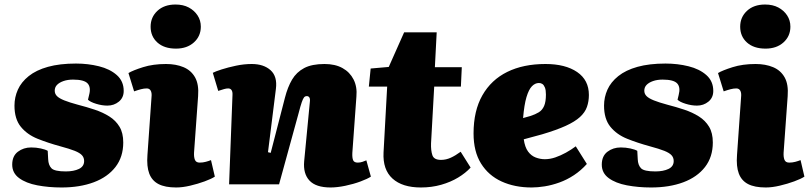

<svg xmlns="http://www.w3.org/2000/svg" viewBox="-20 -815 3577 849"><path d="M271 -57Q306 -57 329 -68Q352 -79 352 -103Q352 -118 342.5 -128.5Q333 -139 310.5 -148Q288 -157 247 -168Q192 -183 146 -201.5Q100 -220 72 -254.5Q44 -289 44 -348Q44 -385 59 -418.5Q74 -452 107 -478.5Q140 -505 192 -519.5Q244 -534 316 -534Q369 -534 417.5 -522Q466 -510 496.5 -483Q527 -456 527 -413Q527 -383 505.5 -365.5Q484 -348 455 -348Q431 -348 405 -356Q379 -364 369 -374L374 -395Q383 -429 367.5 -446Q352 -463 303 -463Q279 -463 260.5 -456.5Q242 -450 232 -439.5Q222 -429 222 -414Q222 -400 232 -390Q242 -380 264.5 -371Q287 -362 324 -352Q363 -342 399 -330Q435 -318 463.5 -300Q492 -282 508.5 -254.5Q525 -227 525 -185Q525 -121 490.5 -76.5Q456 -32 394.5 -9Q333 14 252 14Q195 14 145 4.5Q95 -5 64.5 -27.5Q34 -50 34 -87Q34 -125 59 -144Q84 -163 118 -163Q140 -163 160.5 -158.5Q181 -154 191 -148L193 -111Q194 -85 207.5 -71Q221 -57 271 -57Z M650 -386Q652 -404 646.5 -414Q641 -424 629 -424Q617 -424 603.5 -420.5Q590 -417 573 -411L548 -492Q568 -504 612.5 -518Q657 -532 714 -532Q758 -532 791.5 -518Q825 -504 842.5 -473Q860 -442 856 -390L838 -140Q837 -120 842 -108Q847 -96 863 -96Q877 -96 890 -99.5Q903 -103 913 -107L930 -34Q915 -24 885 -13Q855 -2 821 6Q787 14 759 14Q710 14 681 -1Q652 -16 640 -47.5Q628 -79 632 -130ZM646 -697Q646 -739 676 -767Q706 -795 756 -795Q790 -795 814.5 -782Q839 -769 853.5 -747Q868 -725 868 -697Q868 -655 837.5 -627.5Q807 -600 758 -600Q706 -600 676 -627Q646 -654 646 -697Z M1620 -34Q1605 -24 1574 -12.5Q1543 -1 1507 6.5Q1471 14 1442 14Q1377 14 1348.5 -16.5Q1320 -47 1325 -102L1350 -363Q1352 -378 1348 -384Q1344 -390 1337 -390Q1329 -390 1324.5 -384.5Q1320 -379 1314.5 -363.5Q1309 -348 1300 -313L1214 0H993L1008 -394Q1009 -409 1004 -416.5Q999 -424 989 -424Q981 -424 970.5 -421Q960 -418 945 -413L921 -493Q932 -499 960 -508Q988 -517 1023.5 -524.5Q1059 -532 1093 -532Q1146 -532 1176.5 -504.5Q1207 -477 1200 -422L1165 -142L1177 -139L1240 -383Q1252 -430 1271.5 -463Q1291 -496 1325 -514Q1359 -532 1415 -532Q1462 -532 1494.5 -514Q1527 -496 1543.5 -463.5Q1560 -431 1556 -388L1538 -139Q1537 -117 1541.5 -106.5Q1546 -96 1562 -96Q1573 -96 1583 -99.5Q1593 -103 1600 -106Z M1619 -512 1699 -519 1767 -672H1911L1903 -518H2022L2018 -432H1900L1886 -181Q1885 -149 1892 -128.5Q1899 -108 1930 -108Q1952 -108 1973 -117.5Q1994 -127 2017 -144L2061 -74Q2039 -50 2006 -30Q1973 -10 1931 2Q1889 14 1841 14Q1759 14 1715.5 -25.5Q1672 -65 1676 -141L1692 -432H1611Z M2392 -532Q2480 -532 2532 -496.5Q2584 -461 2584 -395Q2584 -367 2575.5 -342.5Q2567 -318 2544.5 -297.5Q2522 -277 2481.5 -258.5Q2441 -240 2377 -221L2296 -199Q2301 -164 2315 -145Q2329 -126 2349 -118.5Q2369 -111 2389 -111Q2412 -111 2435.5 -119Q2459 -127 2482.5 -140Q2506 -153 2526 -168L2575 -90Q2549 -61 2518 -40.5Q2487 -20 2453.5 -8Q2420 4 2388.5 9Q2357 14 2331 14Q2256 14 2198 -12.5Q2140 -39 2107 -92Q2074 -145 2074 -225Q2074 -325 2113 -393.5Q2152 -462 2223 -497Q2294 -532 2392 -532ZM2394 -397Q2394 -417 2389.5 -428Q2385 -439 2378.5 -443.5Q2372 -448 2363 -448Q2346 -448 2332 -433.5Q2318 -419 2308 -385.5Q2298 -352 2293 -293L2325 -302Q2347 -309 2362.5 -318.5Q2378 -328 2386 -346.5Q2394 -365 2394 -397Z M2878 -57Q2913 -57 2936 -68Q2959 -79 2959 -103Q2959 -118 2949.5 -128.5Q2940 -139 2917.5 -148Q2895 -157 2854 -168Q2799 -183 2753 -201.5Q2707 -220 2679 -254.5Q2651 -289 2651 -348Q2651 -385 2666 -418.5Q2681 -452 2714 -478.5Q2747 -505 2799 -519.5Q2851 -534 2923 -534Q2976 -534 3024.5 -522Q3073 -510 3103.5 -483Q3134 -456 3134 -413Q3134 -383 3112.5 -365.5Q3091 -348 3062 -348Q3038 -348 3012 -356Q2986 -364 2976 -374L2981 -395Q2990 -429 2974.5 -446Q2959 -463 2910 -463Q2886 -463 2867.5 -456.5Q2849 -450 2839 -439.5Q2829 -429 2829 -414Q2829 -400 2839 -390Q2849 -380 2871.5 -371Q2894 -362 2931 -352Q2970 -342 3006 -330Q3042 -318 3070.5 -300Q3099 -282 3115.5 -254.5Q3132 -227 3132 -185Q3132 -121 3097.5 -76.5Q3063 -32 3001.5 -9Q2940 14 2859 14Q2802 14 2752 4.5Q2702 -5 2671.5 -27.5Q2641 -50 2641 -87Q2641 -125 2666 -144Q2691 -163 2725 -163Q2747 -163 2767.5 -158.5Q2788 -154 2798 -148L2800 -111Q2801 -85 2814.5 -71Q2828 -57 2878 -57Z M3257 -386Q3259 -404 3253.5 -414Q3248 -424 3236 -424Q3224 -424 3210.5 -420.5Q3197 -417 3180 -411L3155 -492Q3175 -504 3219.5 -518Q3264 -532 3321 -532Q3365 -532 3398.5 -518Q3432 -504 3449.5 -473Q3467 -442 3463 -390L3445 -140Q3444 -120 3449 -108Q3454 -96 3470 -96Q3484 -96 3497 -99.5Q3510 -103 3520 -107L3537 -34Q3522 -24 3492 -13Q3462 -2 3428 6Q3394 14 3366 14Q3317 14 3288 -1Q3259 -16 3247 -47.5Q3235 -79 3239 -130ZM3253 -697Q3253 -739 3283 -767Q3313 -795 3363 -795Q3397 -795 3421.5 -782Q3446 -769 3460.5 -747Q3475 -725 3475 -697Q3475 -655 3444.5 -627.5Q3414 -600 3365 -600Q3313 -600 3283 -627Q3253 -654 3253 -697Z"/></svg>

Font: Literata 18pt Black
Style: Italic
Weight: 900
Italic angle: -2°
Designer: Latin by Veronika Burian and Jose Scaglione. Greek by Irene Vlachou. Cyrillic by Vera Evstafieva
Foundry: TypeTogether
Version: Version 3.103;gftools[0.9.29]